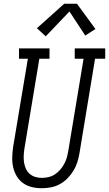

<svg xmlns="http://www.w3.org/2000/svg" viewBox="-20 -992 579 1020"><path d="M201 8Q174 8 148 1.5Q122 -5 101.5 -20Q81 -35 68 -57.5Q55 -80 49.5 -105.5Q44 -131 45 -158Q46 -185 50 -213L128 -680H81V-735H243V-680H189L110 -204Q107 -185 106 -166.5Q105 -148 107.5 -130.5Q110 -113 117 -97Q124 -81 136.5 -69.5Q149 -58 166 -52.5Q183 -47 202 -47Q219 -47 237 -51Q255 -55 270.5 -65Q286 -75 298.5 -89Q311 -103 320 -119Q329 -135 334 -152Q339 -169 342 -186L424 -680H377V-735H539V-680H485L402 -177Q398 -153 390.5 -129.5Q383 -106 369.5 -84Q356 -62 337.5 -43.5Q319 -25 296.5 -13Q274 -1 249.5 3.5Q225 8 201 8ZM223 -799 176 -842 321 -972H389L487 -838L433 -803L349 -931Z"/></svg>

Font: Iosevka Curly Slab LtObl
Style: Regular
Weight: 300
Italic angle: -9°
Monospace: yes
Designer: Belleve Invis
Foundry: Belleve Invis
Version: Version 11.0.0; ttfautohint (v1.8.3)